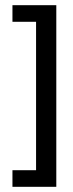

<svg xmlns="http://www.w3.org/2000/svg" viewBox="-20 -720 282 740"><path d="M28 -64V0H197V-700H28V-636H119V-64Z"/></svg>

Font: VL Bebas Neue Regular
Style: Regular
Weight: 400
Designer: Ryoichi Tsunekawa
Foundry: Ryoichi Tsunekawa
Version: Version 001.003